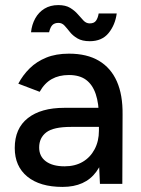

<svg xmlns="http://www.w3.org/2000/svg" viewBox="-20 -723 554 755"><path d="M373 0 369 -87V-261Q369 -316 356.5 -353Q344 -390 318.5 -409Q293 -428 251 -428Q212 -428 183.5 -412Q155 -396 136 -362L52 -394Q70 -428 97 -454.5Q124 -481 162 -496.5Q200 -512 251 -512Q322 -512 369 -484Q416 -456 439.5 -403Q463 -350 462 -272L461 0ZM226 12Q137 12 87.5 -28.5Q38 -69 38 -141Q38 -218 89.5 -258.5Q141 -299 233 -299H372V-224H259Q190 -224 162 -202.5Q134 -181 134 -143Q134 -108 160.5 -88.5Q187 -69 234 -69Q275 -69 305 -86.5Q335 -104 352 -136Q369 -168 369 -209H402Q402 -107 358.5 -47.5Q315 12 226 12ZM333 -561Q303 -561 284.5 -572Q266 -583 255 -597Q244 -611 234 -622Q224 -633 210 -633Q195 -633 186.5 -625Q178 -617 173 -596H102Q105 -626 118.5 -650.5Q132 -675 155 -689Q178 -703 209 -703Q238 -703 256 -692Q274 -681 286 -667Q298 -653 308.5 -642Q319 -631 333 -631Q350 -631 357.5 -641.5Q365 -652 368 -670H439Q433 -625 407 -593Q381 -561 333 -561Z"/></svg>

Font: Figtree Light Medium
Style: Regular
Weight: 500
Version: Version 2.001;gftools[0.9.30]